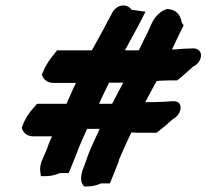

<svg xmlns="http://www.w3.org/2000/svg" viewBox="-20 -646 742 690"><path d="M58 -186 62 -177C68 -166 80 -156 101 -156H167C161 -143 155 -131 150 -114L132 -72C124 -55 123 -39 125 -27L127 -13H145C162 -13 179 -17 195 -24H227L257 -98V-99C268 -128 279 -151 293 -183H338L337 -180C322 -147 303 -110 290 -70L275 -29V-28C270 -11 270 4 276 15L282 24H294C311 24 328 20 343 13H375L406 -64L408 -73C422 -105 437 -139 452 -170C458 -170 466 -169 473 -169H543L553 -177C570 -190 585 -203 600 -217C621 -227 633 -251 628 -267C625 -277 617 -284 596 -282C579 -281 553 -279 534 -279H513H502C502 -280 503 -280 503 -281C517 -307 529 -330 543 -355C556 -356 573 -357 585 -357H616L627 -365C644 -379 657 -392 673 -406C697 -417 706 -440 701 -456C697 -466 687 -473 672 -472L644 -471H643C637 -471 598 -467 598 -468C607 -488 616 -505 626 -527L640 -555L633 -565C633 -565 630 -608 587 -613L580 -614L571 -610C533 -593 522 -553 515 -539C503 -515 491 -491 479 -465H429C446 -497 463 -528 481 -561L503 -604L452 -611C444 -628 407 -638 384 -602V-601L374 -582C370 -576 368 -571 365 -566C349 -534 329 -500 310 -465H185L174 -451C160 -434 144 -412 135 -388L130 -377L135 -368C142 -355 156 -348 174 -348H253C251 -344 249 -339 247 -335L246 -334C237 -314 228 -294 219 -273H113L102 -260C85 -242 71 -221 62 -197ZM336 -273C346 -297 359 -321 372 -349H423C411 -326 397 -301 383 -273H378Z"/></svg>

Font: SolarCharger
Style: 1052
Weight: 1000
Designer: Mew Too
Foundry: Cannot Into Space Fonts/KineticPlasma Fonts
Version: Version 1.100